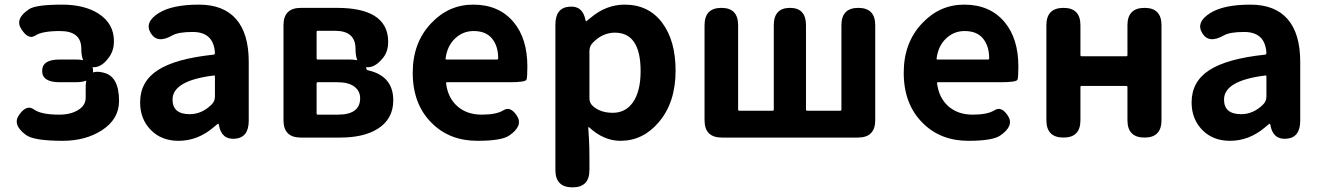

<svg xmlns="http://www.w3.org/2000/svg" viewBox="-20 -594 5705 829"><path d="M250 14Q125 14 91 -12Q31 -57 64 -100Q96 -144 126.5 -121.5Q157 -99 236 -99Q285 -99 317.5 -119Q350 -139 350 -172V-219Q350 -300 428 -280Q494 -264 494 -158Q494 -79 419 -31Q349 14 250 14ZM382 -288Q382 -239 307 -239H237Q162 -239 162 -288Q162 -337 237 -337H307Q382 -337 382 -288ZM373 -305Q331 -313 331 -384Q331 -460 239 -460Q162 -460 132.5 -440.5Q103 -421 73 -467Q42 -512 105 -554Q134 -574 248 -574Q343 -574 404 -536Q472 -493 472 -416Q472 -378 453 -350Q416 -296 373 -305Z M751 14Q677 14 631 -33Q585 -80 585 -152Q585 -242 662 -291.5Q739 -341 902 -358Q908 -359 908 -365Q903 -456 812 -456Q750 -456 724 -441Q659 -404 631 -451Q602 -498 666 -538Q724 -574 839 -574Q945 -574 999.5 -511.5Q1054 -449 1054 -327V-73Q1054 0 995 5Q936 10 925 -55Q924 -60 922 -60Q920 -60 903 -45Q834 14 751 14ZM799 -101Q851 -101 893 -142Q908 -156 908 -177V-264Q908 -269 903 -268Q725 -246 725 -164Q725 -101 799 -101Z M1279 0Q1204 0 1204 -75V-485Q1204 -560 1279 -560H1436Q1537 -560 1593 -528Q1656 -491 1656 -414Q1656 -373 1636 -347Q1597 -296 1556 -305Q1515 -313 1515 -383Q1515 -461 1427 -461H1352Q1347 -461 1347 -456V-342Q1347 -337 1352 -337H1487Q1562 -337 1562 -297Q1562 -292 1571 -290Q1678 -265 1678 -161Q1678 -80 1611 -38Q1551 0 1448 0ZM1347 -104Q1347 -99 1352 -99H1439Q1535 -99 1535 -170Q1535 -201 1510 -220Q1485 -239 1436 -239H1352Q1347 -239 1347 -234Z M2041 14Q1920 14 1843 -64Q1762 -145 1762 -280Q1762 -411 1843 -495Q1918 -574 2023 -574Q2135 -574 2198 -498Q2257 -427 2257 -307Q2257 -262 2253.5 -250.5Q2250 -239 2182 -239H1910Q1905 -239 1906 -234Q1914 -171 1955 -135Q1996 -99 2060 -99Q2124 -99 2154 -118Q2184 -137 2212 -94Q2240 -51 2179 -9Q2146 14 2041 14ZM1904 -342Q1903 -337 1908 -337H2126Q2131 -337 2131 -342Q2131 -395 2104.5 -427.5Q2078 -460 2025 -460Q1979 -460 1945 -428Q1911 -396 1904 -342Z M2452 215Q2378 215 2378 140V-487Q2378 -560 2437 -565Q2496 -571 2508 -507Q2509 -502 2510.5 -502Q2512 -502 2530 -517Q2597 -574 2677 -574Q2780 -574 2838.5 -496.5Q2897 -419 2897 -289Q2897 -151 2824 -66Q2756 14 2659 14Q2587 14 2524 -44Q2520 -47 2520 -42L2523 6Q2525 45 2525 84V140Q2525 215 2452 215ZM2712 -151Q2746 -199 2746 -287Q2746 -453 2635 -453Q2582 -453 2540 -410Q2525 -395 2525 -374V-169Q2525 -149 2540 -136Q2572 -107 2626 -107Q2680 -107 2712 -151Z M3097 0Q3022 0 3022 -75V-485Q3022 -560 3095 -560Q3167 -560 3167 -485V-121Q3167 -116 3172 -116H3316Q3321 -116 3321 -121V-485Q3321 -560 3391 -560Q3460 -560 3460 -485V-121Q3460 -116 3465 -116H3608Q3613 -116 3613 -121V-485Q3613 -560 3686 -560Q3759 -560 3759 -485V-75Q3759 0 3684 0Z M4161 14Q4040 14 3963 -64Q3882 -145 3882 -280Q3882 -411 3963 -495Q4038 -574 4143 -574Q4255 -574 4318 -498Q4377 -427 4377 -307Q4377 -262 4373.5 -250.5Q4370 -239 4302 -239H4030Q4025 -239 4026 -234Q4034 -171 4075 -135Q4116 -99 4180 -99Q4244 -99 4274 -118Q4304 -137 4332 -94Q4360 -51 4299 -9Q4266 14 4161 14ZM4024 -342Q4023 -337 4028 -337H4246Q4251 -337 4251 -342Q4251 -395 4224.5 -427.5Q4198 -460 4145 -460Q4099 -460 4065 -428Q4031 -396 4024 -342Z M4572 0Q4498 0 4498 -75V-485Q4498 -560 4572 -560Q4645 -560 4645 -485V-356Q4645 -351 4650 -351H4843Q4848 -351 4848 -356V-485Q4848 -560 4922 -560Q4995 -560 4995 -485V-75Q4995 0 4922 0Q4848 0 4848 -75V-218Q4848 -223 4843 -223H4650Q4645 -223 4645 -218V-75Q4645 0 4572 0Z M5291 14Q5217 14 5171 -33Q5125 -80 5125 -152Q5125 -242 5202 -291.5Q5279 -341 5442 -358Q5448 -359 5448 -365Q5443 -456 5352 -456Q5290 -456 5264 -441Q5199 -404 5171 -451Q5142 -498 5206 -538Q5264 -574 5379 -574Q5485 -574 5539.5 -511.5Q5594 -449 5594 -327V-73Q5594 0 5535 5Q5476 10 5465 -55Q5464 -60 5462 -60Q5460 -60 5443 -45Q5374 14 5291 14ZM5339 -101Q5391 -101 5433 -142Q5448 -156 5448 -177V-264Q5448 -269 5443 -268Q5265 -246 5265 -164Q5265 -101 5339 -101Z"/></svg>

Font: Resource Han Rounded KR
Style: Bold
Weight: 700
Designer: Cyano Hao (round all glyphs); Ryoko NISHIZUKA 西塚涼子 (kana, bopomofo & ideographs); Paul D. Hunt (Latin, Greek & Cyrillic)
Foundry: Cyano Hao
Version: 0.990